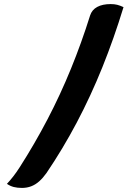

<svg xmlns="http://www.w3.org/2000/svg" viewBox="-20 -786 640 942"><path d="M586 -751Q539 -597 482 -455.5Q425 -314 356.5 -184.5Q288 -55 208 63Q191 87 172.5 103.5Q154 120 133 128Q112 136 88 136Q65 136 47.5 131.5Q30 127 14 116Q30 99 45.5 79Q61 59 77 34Q150 -80 213 -200.5Q276 -321 328 -448.5Q380 -576 422 -710Q431 -738 457 -752Q483 -766 523 -766Q541 -766 555 -762.5Q569 -759 586 -751Z"/></svg>

Font: Recursive Casual
Style: Bold
Weight: 700
Version: Version 1.085